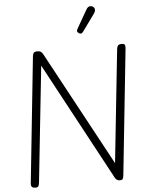

<svg xmlns="http://www.w3.org/2000/svg" viewBox="-77 -1362 1081 1421"><g transform="rotate(-5 464.0 -651.0)"><path d="M127 0Q108.5 0 101.2 -8.8Q94 -17.5 95.5 -33L193.5 -969Q195.5 -986.5 202 -995.2Q208.5 -1004 229.5 -1004Q247 -1004 256.2 -996.8Q265.5 -989.5 272 -977L730 -129.5L819 -969Q821 -986.5 828.2 -995.2Q835.5 -1004 856 -1004Q874.5 -1004 879 -994.5Q883.5 -985 881 -964.5L783 -32.5Q781 -15 776 -7.5Q771 0 754 0Q740.5 0 732.5 -6Q724.5 -12 718 -23.5L248.5 -896L157 -36.5Q155.5 -22.5 151.2 -11.2Q147 0 127 0ZM548 -1110.5Q540 -1115.5 536 -1123Q532 -1130.5 541 -1146L618 -1280Q630.5 -1301.5 645.8 -1302.2Q661 -1303 670 -1295.5Q681.5 -1285 681 -1272.2Q680.5 -1259.5 672 -1247.5L579.5 -1119.5Q570.5 -1107 562.8 -1106.8Q555 -1106.5 548 -1110.5Z"/></g></svg>

Font: Edu NSW ACT Cursive
Style: Regular
Weight: 400
Designer: Tina and Corey Anderson, Eben Sorkin, Mirko Velimirovic
Foundry: Sorkin Type Co.
Version: Version 2.000